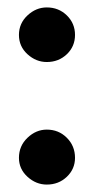

<svg xmlns="http://www.w3.org/2000/svg" viewBox="-20 -489 253 517"><path d="M106 8Q77 8 54 -13Q31 -34 31 -64Q31 -96 54 -118Q77 -140 106 -140Q138 -140 160 -118Q182 -96 182 -64Q182 -34 160 -13Q138 8 106 8ZM106 -322Q77 -322 54 -343Q31 -364 31 -395Q31 -426 54 -447.5Q77 -469 106 -469Q138 -469 160 -447.5Q182 -426 182 -395Q182 -364 160 -343Q138 -322 106 -322Z"/></svg>

Font: Manuale SemiBold
Style: Regular
Weight: 600
Version: Version 1.002